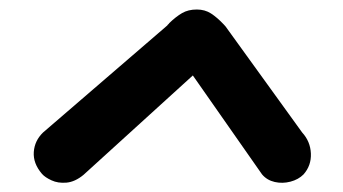

<svg xmlns="http://www.w3.org/2000/svg" viewBox="-20 -583 737 412"><path d="M343.2 -533.4Q342.2 -531.6 341.1 -530.9Q340 -530.2 339 -528.4L72.4 -298.7Q54.2 -281.1 52.5 -256.8Q50.8 -232.4 70 -210Q76.6 -202.4 90.6 -196Q104.5 -189.5 122.7 -191.1Q140.9 -192.7 159.2 -207.8L393.8 -421.1L542.3 -208.8Q552.9 -196.3 569.5 -192.5Q586.1 -188.7 603.3 -193.2Q620.4 -197.7 631.4 -208.8Q648.2 -227.8 647.1 -253.6Q646 -279.5 628.4 -298.7L463.9 -526.4L459.9 -530.8Q445.9 -545.6 432.8 -554.1Q419.7 -562.6 402.3 -562.6Q383.8 -562.6 370.5 -554.8Q357.2 -547 343.2 -533.4Z"/></svg>

Font: SN Pro Thin
Style: Italic
Weight: 200
Italic angle: -9°
Designer: Tobias Whetton
Foundry: Supernotes
Version: Version 1.003;Glyphs 3.3 (3324)